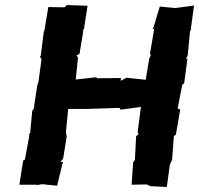

<svg xmlns="http://www.w3.org/2000/svg" viewBox="-20 -737 791 763"><path d="M686 -306 704 -399 712 -407 725 -504 719 -503 726 -517 735 -610 739 -620V-626L751 -715L677 -705L615 -711L590 -628L586 -621L593 -623L576 -524L580 -517H579L573 -504L559 -420L483 -428L459 -416L461 -427L366 -426L362 -430L281 -421L290 -508L284 -517L296 -523L311 -614L308 -622L313 -618L328 -714L246 -717L237 -708L172 -709L156 -613L152 -609L154 -610L142 -516L139 -511L145 -502L133 -413L128 -397L114 -305L108 -296L100 -209L93 -199L97 -200L79 -103L72 -99L57 -3H121L131 -2L147 -5L207 1L230 -94L220 -93L231 -107L245 -194L242 -211V-213L251 -304H337L355 -306L351 -305L445 -308H455L459 -301L540 -312L527 -212L531 -204L521 -196L516 -101L509 -92V-91L503 -3L563 -4L578 3L643 6L655 -83L657 -87L664 -102V-103L671 -196L679 -202L696 -301C693 -303 690 -305 686 -306Z"/></svg>

Font: Asimov Print
Style: DIt
Weight: 250
Width: 0
Designer: Google
Version: Version 2.000980: 2014